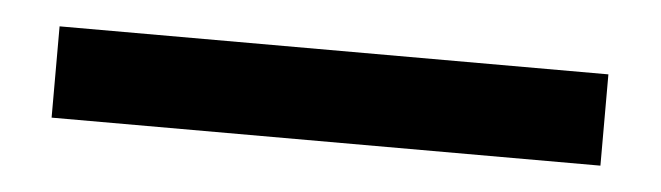

<svg xmlns="http://www.w3.org/2000/svg" viewBox="-24 -11 606 176"><g transform="rotate(5 278.5 77.0)"><path d="M26 119V35H531V119Z"/></g></svg>

Font: Hind Medium
Style: Regular
Weight: 500
Designer: Manushi Parikh, Satya Rajpurohit
Foundry: Indian Type Foundry
Version: Version 1.201;PS 1.0;hotconv 1.0.78;makeotf.lib2.5.61930; tt